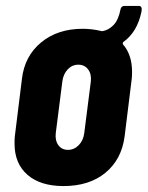

<svg xmlns="http://www.w3.org/2000/svg" viewBox="-20 -619 498 647"><path d="M394 -470Q425 -435 425 -377Q425 -362 424 -354L400 -160Q390 -82 335.5 -37Q281 8 194 8Q116 8 72.5 -30Q29 -68 29 -135Q29 -151 30 -160L54 -354Q63 -430 118.5 -476Q174 -522 259 -522Q288 -522 319 -515Q321 -514 325 -514Q345 -517 362 -534Q379 -551 386 -587Q387 -593 390.5 -596Q394 -599 399 -599H448Q460 -599 457 -581Q443 -511 395 -477Q393 -475 394 -470ZM244 -401Q223 -401 208 -385Q193 -369 190 -344L168 -171Q165 -146 176.5 -130Q188 -114 209 -114Q230 -114 245.5 -130Q261 -146 264 -171L286 -344Q289 -369 277 -385Q265 -401 244 -401Z"/></svg>

Font: Barlow Condensed
Style: Bold Italic
Weight: 700
Width: 3
Italic angle: -7°
Designer: Jeremy Tribby
Foundry: Tribby Type
Version: Version 1.408